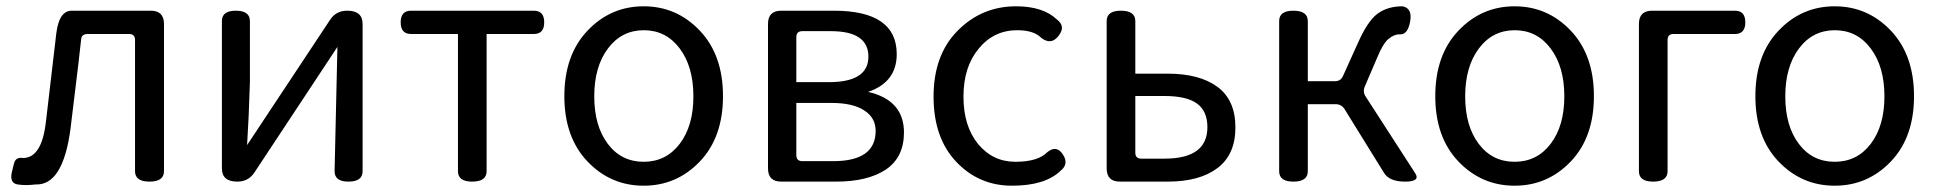

<svg xmlns="http://www.w3.org/2000/svg" viewBox="-20 -577 6152 610"><path d="M93 9Q61 13 36 9Q11 5 17 -27L24 -56Q29 -79 53 -75Q113 -75 126 -191Q129 -216 159 -472Q168 -543 208 -543H459Q501 -543 501 -501V-33Q501 0 455 0Q409 0 409 -33V-450Q409 -469 390 -469H259Q240 -469 238 -454L229 -374Q211 -222 204 -168Q180 13 93 9Z M734 0Q685 0 685 -42V-510Q685 -543 729 -543Q774 -543 774 -510V-316L770 -208L765 -116L1028 -513Q1047 -543 1083 -543Q1132 -543 1132 -501V-33Q1132 0 1087 0Q1043 0 1043 -33L1052 -428L789 -30Q770 0 734 0Z M1480 0Q1435 0 1435 -33V-469H1286Q1253 -469 1253 -506Q1253 -543 1286 -543H1676Q1709 -543 1709 -506Q1709 -469 1676 -469H1526V-33Q1526 0 1480 0Z M2203.5 -64Q2130 13 2025 13Q1920 13 1846.5 -64Q1773 -141 1773 -271.5Q1773 -402 1846.5 -479.5Q1920 -557 2025 -557Q2130 -557 2203.5 -479.5Q2277 -402 2277 -271.5Q2277 -141 2203.5 -64ZM1911 -120Q1954 -63 2025 -63Q2096 -63 2139.5 -120Q2183 -177 2183 -271Q2183 -365 2139.5 -423Q2096 -481 2025.5 -481Q1955 -481 1911.5 -423Q1868 -365 1868 -271Q1868 -177 1911 -120Z M2462 0Q2420 0 2420 -42V-501Q2420 -543 2462 -543H2629Q2829 -543 2829 -405Q2829 -316 2738 -285Q2852 -259 2852 -156Q2852 -77 2794 -38Q2736 0 2637 0ZM2510 -316H2613Q2739 -316 2739 -397Q2739 -478 2620 -478H2529Q2510 -478 2510 -459ZM2510 -84Q2510 -65 2529 -65H2627Q2762 -65 2762 -161Q2762 -203 2726 -226Q2690 -250 2621 -250H2510Z M3357 -86Q3377 -56 3349 -34Q3300 13 3195 13Q3090 13 3018 -63Q2946 -139 2946 -270Q2946 -402 3022 -479Q3099 -557 3208 -557Q3294 -557 3338 -515Q3367 -493 3343 -463Q3320 -433 3289 -456Q3265 -481 3212 -481Q3137 -481 3089 -422Q3041 -364 3041 -270Q3041 -177 3087 -120Q3134 -63 3206 -63Q3278 -63 3308 -94Q3337 -117 3357 -86Z M3538 0Q3496 0 3496 -42V-510Q3496 -543 3541 -543Q3587 -543 3587 -510V-343H3690Q3791 -343 3848 -301Q3905 -259 3905 -172Q3905 -86 3848 -43Q3791 0 3690 0ZM3587 -92Q3587 -73 3606 -73H3680Q3816 -73 3816 -173Q3816 -224 3783 -248Q3750 -272 3680 -272H3587Z M4089 0Q4044 0 4044 -33V-510Q4044 -543 4089 -543Q4135 -543 4135 -510V-319H4221Q4240 -319 4247 -336L4294 -440Q4325 -510 4356 -533Q4388 -557 4436 -557Q4468 -551 4460 -508Q4452 -465 4426 -468Q4409 -468 4391 -453Q4374 -439 4355 -393L4316 -302Q4309 -285 4319 -270L4476 -27Q4494 0 4444 0Q4394 0 4377 -28L4252 -230Q4242 -246 4223 -246H4135V-33Q4135 0 4089 0Z M4970.5 -64Q4897 13 4792 13Q4687 13 4613.5 -64Q4540 -141 4540 -271.5Q4540 -402 4613.5 -479.5Q4687 -557 4792 -557Q4897 -557 4970.5 -479.5Q5044 -402 5044 -271.5Q5044 -141 4970.5 -64ZM4678 -120Q4721 -63 4792 -63Q4863 -63 4906.5 -120Q4950 -177 4950 -271Q4950 -365 4906.5 -423Q4863 -481 4792.5 -481Q4722 -481 4678.5 -423Q4635 -365 4635 -271Q4635 -177 4678 -120Z M5232 0Q5187 0 5187 -33V-501Q5187 -543 5229 -543H5492Q5525 -543 5525 -506Q5525 -469 5492 -469H5297Q5278 -469 5278 -450V-33Q5278 0 5232 0Z M5987.5 -64Q5914 13 5809 13Q5704 13 5630.5 -64Q5557 -141 5557 -271.5Q5557 -402 5630.5 -479.5Q5704 -557 5809 -557Q5914 -557 5987.5 -479.5Q6061 -402 6061 -271.5Q6061 -141 5987.5 -64ZM5695 -120Q5738 -63 5809 -63Q5880 -63 5923.5 -120Q5967 -177 5967 -271Q5967 -365 5923.5 -423Q5880 -481 5809.5 -481Q5739 -481 5695.5 -423Q5652 -365 5652 -271Q5652 -177 5695 -120Z"/></svg>

Font: Swei Gothic CJK TC Regular
Style: Regular
Weight: 400
Version: Version 2.129